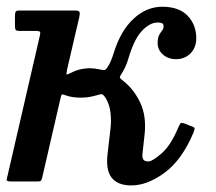

<svg xmlns="http://www.w3.org/2000/svg" viewBox="-20 -552 656 584"><path d="M568 -147.5Q572.5 -159 571.8 -162.2Q571 -165.5 559.5 -169L543.5 -175.5Q531 -180 528.8 -176.8Q526.5 -173.5 521.5 -162.5Q499 -109 471 -85Q443 -61 432 -61Q419.5 -61 415.8 -67.2Q412 -73.5 413.5 -85.5L420 -145Q425.5 -199.5 406.5 -239.8Q387.5 -280 356 -305Q347 -312 345 -314.8Q343 -317.5 349 -326.5Q355 -335.5 360.2 -346.5Q365.5 -357.5 369.5 -370.5Q387 -431.5 411.2 -457.5Q435.5 -483.5 459.5 -483.5Q468 -483.5 472.8 -481.5Q477.5 -479.5 477.5 -472Q477.5 -464.5 473 -459Q468.5 -453.5 464 -445.2Q459.5 -437 459.5 -421Q459.5 -400.5 475.5 -386.2Q491.5 -372 516 -372Q533 -372 547 -380Q561 -388 569 -402.2Q577 -416.5 577 -435.5Q577 -476.5 550.8 -504Q524.5 -531.5 473.5 -531.5Q425.5 -531.5 386.2 -495Q347 -458.5 326.5 -392.5Q318.5 -366.5 309.5 -351.5Q302 -339.5 297.8 -339Q293.5 -338.5 280 -341.5Q266.5 -344.5 251.5 -344.5Q242 -344.5 227.5 -341.8Q213 -339 197 -331Q185.5 -325.5 183.2 -325.2Q181 -325 184 -340.5L221.5 -501.5Q223.5 -511 221.8 -515.5Q220 -520 208.5 -520H38.5Q29.5 -520 27.5 -516.2Q25.5 -512.5 25.5 -503.5V-474.5Q25.5 -465.5 27.2 -461.8Q29 -458 38.5 -458H86.5Q100 -458 101.8 -455Q103.5 -452 100.5 -440.5L3.5 -20Q0.5 -8.5 0.2 -4.2Q0 0 15.5 0H93Q103 0 104.8 -2.5Q106.5 -5 108.5 -12.5L164 -253Q166.5 -264.5 168.8 -264.8Q171 -265 181.5 -261.5Q200 -255 224.5 -255Q233.5 -255 244 -256Q254.5 -257 265.5 -260Q280.5 -264 286.8 -265.5Q293 -267 301 -254.5Q313.5 -234 316.2 -208.5Q319 -183 316 -160L307.5 -86.5Q301 -36 319.2 -12Q337.5 12 379.5 12Q428 12 480.5 -26.5Q533 -65 568 -147.5Z"/></svg>

Font: Besley Medium
Style: Italic
Weight: 500
Italic angle: -13°
Designer: Owen Earl
Foundry: indestructible type*
Version: Version 2.001